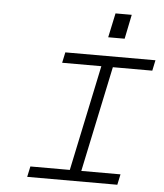

<svg xmlns="http://www.w3.org/2000/svg" viewBox="-53 -783 709 829"><g transform="rotate(5 302.0 -368.0)"><path d="M212.9 -549.8H603.5L593.8 -503.9H422.9L326.2 -45.9H496.1L486.3 0H95.7L105.5 -45.9H276.4L373 -503.9H203.1ZM391.6 -630.9 414.1 -736.3H484.4L462.9 -630.9Z"/></g></svg>

Font: Thabit-Oblique
Style: Oblique
Weight: 500
Designer: Regenerated by Nadim Shaikli
Foundry: MAK Alagha
Version: 0.01